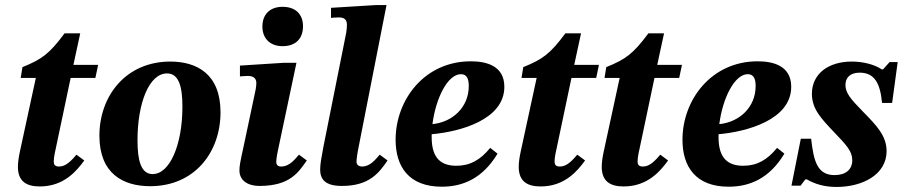

<svg xmlns="http://www.w3.org/2000/svg" viewBox="-20 -725 3583 761"><path d="M138 14C234 14 285 -49 314 -89L283 -112C254 -77 235 -65 214 -65C197 -65 193 -73 193 -86C193 -103 201 -136 201 -136L260 -416H358L369 -468H271L298 -593H236C176 -512 146 -490 69 -459L62 -416H122L59 -125C54 -102 51 -81 51 -64C51 -5 86 14 138 14Z M575 13C751 13 854 -121 854 -280C854 -432 760 -481 655 -481C480 -481 374 -346 374 -187C374 -37 468 13 575 13ZM585 -35C538 -35 525 -91 525 -169C525 -319 572 -434 642 -434C690 -434 703 -379 703 -302C703 -151 653 -35 585 -35Z M1011 12C1128 11 1162 -40 1196 -89L1165 -112C1149 -94 1128 -65 1094 -65C1082 -65 1075 -71 1075 -84C1075 -98 1081 -126 1081 -126L1155 -476H1103L931 -465V-422C931 -422 946 -424 963 -424C990 -424 996 -409 996 -396C996 -381 992 -364 992 -364L945 -142C932 -83 929 -67 929 -50C929 -15 954 12 1011 12ZM1100 -542C1153 -542 1181 -573 1181 -621C1181 -667 1153 -698 1100 -698C1049 -698 1020 -667 1020 -620C1020 -573 1050 -542 1100 -542Z M1335 12C1445 12 1483 -41 1516 -89L1485 -112C1469 -94 1448 -65 1415 -65C1403 -65 1393 -71 1393 -84C1393 -98 1399 -130 1399 -130L1512 -705H1471L1292 -694V-654C1292 -654 1306 -656 1324 -656C1351 -656 1355 -640 1355 -627C1355 -611 1352 -594 1352 -594L1262 -144C1254 -101 1249 -75 1249 -53C1249 -18 1265 12 1335 12Z M1731 15C1815 15 1893 -18 1952 -116L1923 -139C1884 -91 1843 -68 1789 -68C1733 -68 1691 -93 1691 -180C1691 -184 1691 -188 1691 -193C1805 -203 1979 -251 1979 -381C1979 -466 1905 -482 1846 -482C1662 -482 1548 -329 1548 -171C1548 -65 1600 15 1731 15ZM1694 -233C1707 -335 1754 -431 1807 -431C1830 -431 1838 -413 1838 -384C1838 -300 1774 -241 1694 -233Z M2123 14C2219 14 2270 -49 2299 -89L2268 -112C2239 -77 2220 -65 2199 -65C2182 -65 2178 -73 2178 -86C2178 -103 2186 -136 2186 -136L2245 -416H2343L2354 -468H2256L2283 -593H2221C2161 -512 2131 -490 2054 -459L2047 -416H2107L2044 -125C2039 -102 2036 -81 2036 -64C2036 -5 2071 14 2123 14Z M2452 14C2548 14 2599 -49 2628 -89L2597 -112C2568 -77 2549 -65 2528 -65C2511 -65 2507 -73 2507 -86C2507 -103 2515 -136 2515 -136L2574 -416H2672L2683 -468H2585L2612 -593H2550C2490 -512 2460 -490 2383 -459L2376 -416H2436L2373 -125C2368 -102 2365 -81 2365 -64C2365 -5 2400 14 2452 14Z M2868 15C2952 15 3030 -18 3089 -116L3060 -139C3021 -91 2980 -68 2926 -68C2870 -68 2828 -93 2828 -180C2828 -184 2828 -188 2828 -193C2942 -203 3116 -251 3116 -381C3116 -466 3042 -482 2983 -482C2799 -482 2685 -329 2685 -171C2685 -65 2737 15 2868 15ZM2831 -233C2844 -335 2891 -431 2944 -431C2967 -431 2975 -413 2975 -384C2975 -300 2911 -241 2831 -233Z M3296 16C3397 16 3494 -32 3494 -126C3494 -187 3454 -228 3399 -284C3351 -333 3331 -357 3331 -388C3331 -417 3349 -437 3388 -437C3447 -437 3469 -393 3476 -317H3516L3538 -479H3506L3480 -450H3475C3445 -470 3400 -481 3356 -481C3264 -481 3198 -433 3198 -353C3198 -293 3235 -255 3286 -201C3334 -151 3358 -126 3358 -90C3358 -53 3332 -31 3288 -31C3220 -31 3205 -85 3195 -175H3154L3117 11H3153L3172 -14H3178C3211 5 3248 16 3296 16Z"/></svg>

Font: STIX Two Text
Style: Bold Italic
Weight: 700
Italic angle: -12°
Designer: Ross Mills, John Hudson & Paul Hanslow, Tiro Typeworks Ltd; with prior portions MicroPress Inc. and Coen Hoffman, Elsevi
Foundry: Tiro Typeworks Ltd
Version: Version 2.13 b171